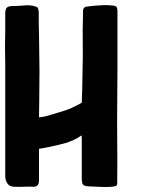

<svg xmlns="http://www.w3.org/2000/svg" viewBox="-21 -746 602 767"><path d="M134.8 -25.4Q134.8 -13.7 129.9 -6.8Q124 0 113.3 0Q93.8 -1 74.2 0Q55.7 1 34.2 0Q16.6 -1 8.8 -12.7Q0 -25.4 0 -43.9Q0 -66.4 0 -95.7Q0 -125 0 -148.4Q0 -166 0 -220.7Q0 -275.4 0 -338.9Q0 -417 0 -485.4Q-1 -553.7 -1 -560.5Q0 -591.8 0 -624Q0 -656.2 0 -688.5Q0 -689.5 0 -691.4Q0 -693.4 0 -695.3Q1 -710 5.9 -714.8Q10.7 -720.7 25.4 -721.7Q45.9 -721.7 68.4 -723.6Q91.8 -726.6 111.3 -722.7Q125 -719.7 128.9 -715.8Q132.8 -711.9 133.8 -698.2Q133.8 -675.8 133.8 -654.3Q134.8 -632.8 134.8 -610.4Q135.7 -584 135.7 -543Q136.7 -502.9 136.7 -460Q135.7 -395.5 135.7 -339.8Q134.8 -285.2 134.8 -277.3Q143.6 -278.3 150.4 -279.3Q157.2 -280.3 164.1 -282.2Q185.5 -288.1 207 -294.9Q228.5 -300.8 250 -308.6Q261.7 -312.5 272.5 -318.4Q283.2 -323.2 293.9 -329.1Q299.8 -332 302.7 -334Q305.7 -335.9 305.7 -335.9Q306.6 -360.4 307.6 -397.5Q308.6 -433.6 308.6 -458Q310.5 -516.6 309.6 -571.3Q308.6 -627 310.5 -683.6Q310.5 -687.5 310.5 -692.4Q310.5 -696.3 310.5 -701.2Q310.5 -710 314.5 -713.9Q317.4 -718.8 326.2 -719.7Q351.6 -723.6 378.9 -724.6Q386.7 -725.6 394.5 -725.6Q414.1 -725.6 432.6 -723.6Q441.4 -721.7 444.3 -718.8Q447.3 -714.8 448.2 -705.1Q448.2 -683.6 448.2 -663.1Q448.2 -647.5 448.2 -630.9Q448.2 -626 448.2 -622.1Q448.2 -548.8 448.2 -476.6Q448.2 -403.3 447.3 -331.1Q446.3 -257.8 447.3 -181.6Q448.2 -104.5 447.3 -32.2Q447.3 -27.3 447.3 -22.5Q447.3 -17.6 447.3 -12.7Q447.3 -5.9 441.4 -2.9Q434.6 -1 427.7 0Q416 1 405.3 1Q401.4 1 397.5 1Q382.8 0 367.2 0Q356.4 0 344.7 -1Q333 -1 322.3 -2.9Q317.4 -3.9 312.5 -6.8Q308.6 -9.8 307.6 -14.6Q306.6 -20.5 305.7 -27.3Q305.7 -34.2 305.7 -40Q305.7 -54.7 305.7 -76.2Q305.7 -97.7 305.7 -120.1Q305.7 -152.3 305.7 -178.7Q305.7 -205.1 304.7 -205.1Q275.4 -184.6 238.3 -173.8Q202.1 -164.1 167 -157.2Q159.2 -155.3 151.4 -154.3Q142.6 -152.3 133.8 -151.4Q133.8 -151.4 134.8 -151.4Q134.8 -146.5 134.8 -99.6Q134.8 -52.7 134.8 -25.4Z"/></svg>

Font: KARPATY Font
Style: Regular
Weight: 400
Designer: Inna Sieryk
Version: Version 1.1